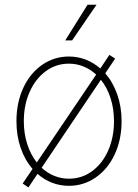

<svg xmlns="http://www.w3.org/2000/svg" viewBox="-20 -779 585 815"><path d="M76.2 0 118.2 -62Q85.4 -99.6 67.6 -151.6Q49.8 -203.6 49.8 -264.6Q49.8 -342.8 78.6 -405.3Q107.4 -467.8 158.4 -503.4Q209.5 -539.1 272.5 -539.1Q310.1 -539.1 344 -525.9Q377.9 -512.7 405.8 -488.3L444.3 -545.9L468.8 -530.3L426.8 -467.8Q459.5 -430.2 477.8 -377.9Q496.1 -325.7 496.1 -264.6Q496.1 -186.5 467 -124Q438 -61.5 386.7 -25.9Q335.4 9.8 272.5 9.8Q234.9 9.8 200.9 -3.4Q167 -16.6 139.2 -41L100.6 16.6ZM463.9 -264.6Q463.9 -316.4 449.5 -361.8Q435.1 -407.2 408.2 -440.4L156.7 -66.9Q181.2 -44.4 210.4 -32.5Q239.7 -20.5 272.5 -20.5Q327.6 -20.5 371.3 -52.7Q415 -85 439.5 -140.6Q463.9 -196.3 463.9 -264.6ZM136.2 -89.4 388.2 -462.4Q363.8 -484.9 334.5 -496.8Q305.2 -508.8 272.5 -508.8Q217.8 -508.8 174.1 -476.6Q130.4 -444.3 105.7 -388.7Q81.1 -333 81.1 -264.6Q81.1 -212.9 95.5 -167.7Q109.9 -122.6 136.2 -89.4ZM351.6 -758.8H389.6L286.1 -607.4H256.8Z"/></svg>

Font: Pretendard JP Thin
Style: Regular
Weight: 100
Designer: Base glyphs from Inter by Rasmus Andersson; Hangeul glyphs from Noto Sans CJK(Source Han Sans) by Jang Soo-young and Kan
Foundry: Kil Hyung-jin
Version: Version 1.309